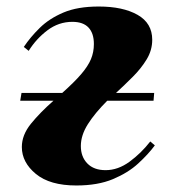

<svg xmlns="http://www.w3.org/2000/svg" viewBox="-20 -555 531 589"><path d="M451 -246H309Q271 -208 249.5 -174Q228 -140 228 -107Q228 -74 248 -53.5Q268 -33 304 -33Q342 -33 377.5 -59Q413 -85 441 -121L455 -109Q435 -82 404 -53.5Q373 -25 326.5 -5.5Q280 14 214 14Q133 14 90 -21.5Q47 -57 47 -104Q47 -141 75 -175.5Q103 -210 144 -246H42L46 -270H171Q208 -303 229 -327.5Q250 -352 259 -373.5Q268 -395 268 -420Q268 -453 251.5 -470.5Q235 -488 202 -488Q160 -488 125.5 -462Q91 -436 68 -399L53 -411Q73 -441 102 -469.5Q131 -498 174.5 -516.5Q218 -535 283 -535Q357 -535 402 -509.5Q447 -484 447 -433Q447 -401 430 -373Q413 -345 387.5 -319.5Q362 -294 336 -270H453Z"/></svg>

Font: Literata 72pt ExtraBold
Style: Italic
Weight: 800
Italic angle: -2°
Designer: Latin by Veronika Burian and Jose Scaglione. Greek by Irene Vlachou. Cyrillic by Vera Evstafieva
Foundry: TypeTogether
Version: Version 3.002